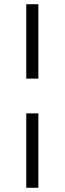

<svg xmlns="http://www.w3.org/2000/svg" viewBox="-20 -749 305 906"><path d="M104 -729H161V-378H104ZM104 -214H161V137H104Z"/></svg>

Font: Arima Madurai Light
Style: Regular
Weight: 300
Designer: Joana Correia and Natanael Gama
Foundry: NDISCOVER
Version: Version 1.019